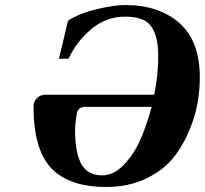

<svg xmlns="http://www.w3.org/2000/svg" viewBox="-20 -727 813 762"><path d="M113 -304Q113 -324 126.5 -337.5Q140 -351 160 -351H592Q608 -428 608 -506Q608 -581 581 -621Q554 -661 477 -661Q402 -661 343.5 -612.5Q285 -564 252 -494H214L250 -645Q295 -674 363.5 -690.5Q432 -707 477 -707Q611 -707 692 -635.5Q773 -564 773 -419Q773 -369 763.5 -315.5Q754 -262 728 -201.5Q702 -141 662 -94Q622 -47 554.5 -16Q487 15 402 15Q254 15 183.5 -59.5Q113 -134 113 -304ZM278 -210Q278 -119 303.5 -75Q329 -31 385 -31Q431 -31 471 -72.5Q511 -114 536.5 -171.5Q562 -229 582 -303H319Q288 -303 284 -273Q278 -237 278 -210Z"/></svg>

Font: Heuristica
Style: Bold Italic
Weight: 700
Italic angle: -13°
Version: Version 1.0.2